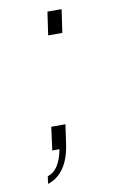

<svg xmlns="http://www.w3.org/2000/svg" viewBox="-77 -569 437 734"><g transform="rotate(-10 141.0 -201.5)"><path d="M148 -436 161 -526H216L203 -436ZM49 123 53 94Q100 80 115 0H87L99 -90H154L144 -20Q136 41 111 76.5Q86 112 49 123Z"/></g></svg>

Font: Plus Jakarta Sans ExtraLight
Style: Italic
Weight: 200
Italic angle: -8°
Designer: Gumpita Rahayu
Foundry: Tokotype
Version: Version 2.071; ttfautohint (v1.8.4.7-5d5b);gftools[0.9.29]